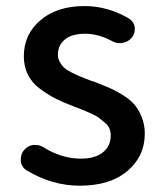

<svg xmlns="http://www.w3.org/2000/svg" viewBox="-20 -584 519 617"><path d="M236.3 12.7Q147.5 12.7 66.4 -36.1Q49.8 -45.9 46.9 -65.4Q46.9 -69.3 46.9 -73.2Q46.9 -87.9 55.7 -99.6Q67.4 -115.2 85.9 -118.2Q89.8 -118.2 93.8 -118.2Q108.4 -118.2 120.1 -110.4Q178.7 -74.2 239.3 -74.2Q286.1 -74.2 311 -94.7Q335.9 -115.2 335.9 -148.4Q335.9 -160.2 332 -170.4Q328.1 -180.7 316.9 -189.9Q305.7 -199.2 298.3 -205.1Q291 -210.9 271.5 -219.7Q252 -228.5 244.6 -231.4Q237.3 -234.4 213.9 -243.2Q180.7 -255.9 157.7 -267.6Q134.8 -279.3 108.9 -298.3Q83 -317.4 69.8 -343.8Q56.6 -370.1 56.6 -403.3Q56.6 -473.6 109.9 -519Q163.1 -564.5 252 -564.5Q326.2 -564.5 394.5 -524.4Q410.2 -514.6 413.1 -496.1Q413.1 -493.2 413.1 -489.3Q413.1 -475.6 404.3 -463.9Q392.6 -449.2 374 -446.3Q370.1 -445.3 365.2 -445.3Q351.6 -445.3 339.8 -452.1Q295.9 -475.6 253.9 -475.6Q210.9 -475.6 188.5 -457Q166 -438.5 166 -408.2Q166 -395.5 172.4 -384.3Q178.7 -373 187 -365.7Q195.3 -358.4 211.9 -350.1Q228.5 -341.8 239.7 -337.4Q251 -333 273.4 -324.2Q279.3 -322.3 283.2 -321.3Q312.5 -309.6 330.1 -302.2Q347.7 -294.9 372.6 -279.8Q397.5 -264.6 411.1 -249Q424.8 -233.4 435.1 -208.5Q445.3 -183.6 445.3 -154.3Q445.3 -82 389.6 -34.7Q334 12.7 236.3 12.7Z"/></svg>

Font: Gen Jyuu Gothic P Medium
Style: Regular
Weight: 500
Designer: [Source Han Sans]
Ryoko NISHIZUKA  (kana & ideographs); Paul D. Hunt (Latin, Greek & Cyrillic); Wenlong ZHANG  (bopomofo
Version: Version 1.002.20150607